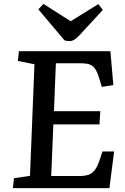

<svg xmlns="http://www.w3.org/2000/svg" viewBox="-20 -966 643 986"><path d="M157 -636 72 -653 77 -703H547L562 -529L503 -520L491 -559Q481 -593 469.5 -611Q458 -629 440.5 -635Q423 -641 394 -641H267L257 -395H495L491 -327H254L243 -62H387Q414 -62 433 -68Q452 -74 466 -91.5Q480 -109 492 -145L506 -188H566L542 0H46L52 -51L134 -63ZM177 -918 203 -946 343 -857 485 -945 508 -915 388 -785Q373 -769 361.5 -762Q350 -755 338 -755Q329 -755 323 -756Q317 -757 311 -759Z"/></svg>

Font: Literata 18pt Medium
Style: Italic
Weight: 500
Italic angle: -2°
Designer: Latin by Veronika Burian and Jose Scaglione. Greek by Irene Vlachou. Cyrillic by Vera Evstafieva
Foundry: TypeTogether
Version: Version 3.103;gftools[0.9.29]